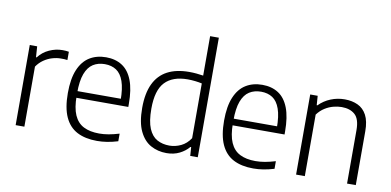

<svg xmlns="http://www.w3.org/2000/svg" viewBox="-76 -1038 2603 1278"><g transform="rotate(10 1226.0 -399.0)"><path d="M80 0V-541.5H130L135 -468.5H139.5Q168.5 -506.5 212 -526.2Q255.5 -546 301.5 -546Q314 -546 324 -545.2Q334 -544.5 344 -542.5V-486.5Q333 -488.5 322.2 -488.8Q311.5 -489 299 -489Q271.5 -489 241.8 -480.2Q212 -471.5 185 -452.8Q158 -434 139 -406V0Z M631 9.5Q551 9.5 496.2 -19Q441.5 -47.5 413.2 -109.2Q385 -171 385 -271Q385 -367.5 411 -429.2Q437 -491 484.2 -520.2Q531.5 -549.5 595.5 -549.5Q659 -549.5 704.2 -520.2Q749.5 -491 773.5 -429Q797.5 -367 797.5 -270V-249.5H416.5V-294.5H755L739.5 -282Q739.5 -363.5 722.2 -412Q705 -460.5 672.8 -481.8Q640.5 -503 595 -503Q549.5 -503 516 -481.8Q482.5 -460.5 464.2 -412.2Q446 -364 446 -282V-263Q446 -182 467.5 -133.2Q489 -84.5 531.5 -63Q574 -41.5 637 -41.5Q667.5 -41.5 700.5 -47.2Q733.5 -53 771.5 -64.5V-13Q733.5 -1.5 699.2 4Q665 9.5 631 9.5Z M1100.5 9Q1041.5 9 993.8 -17.2Q946 -43.5 917.8 -102.5Q889.5 -161.5 889.5 -259.5Q889.5 -358 920 -422.2Q950.5 -486.5 1010 -518Q1069.5 -549.5 1157 -549.5Q1181.5 -549.5 1206.2 -547.2Q1231 -545 1252 -541.5V-808H1311V0H1260L1256 -59H1251Q1226.5 -29.5 1188 -10.2Q1149.5 9 1100.5 9ZM1111 -43.5Q1150.5 -43.5 1188.5 -61.5Q1226.5 -79.5 1252 -118.5V-488.5Q1232.5 -493 1206.5 -496Q1180.5 -499 1155.5 -499Q1054 -499 1002.2 -444.2Q950.5 -389.5 950.5 -265.5Q950.5 -179.5 971 -131.2Q991.5 -83 1027.8 -63.2Q1064 -43.5 1111 -43.5Z M1687 9.5Q1607 9.5 1552.2 -19Q1497.5 -47.5 1469.2 -109.2Q1441 -171 1441 -271Q1441 -367.5 1467 -429.2Q1493 -491 1540.2 -520.2Q1587.5 -549.5 1651.5 -549.5Q1715 -549.5 1760.2 -520.2Q1805.5 -491 1829.5 -429Q1853.5 -367 1853.5 -270V-249.5H1472.5V-294.5H1811L1795.5 -282Q1795.5 -363.5 1778.2 -412Q1761 -460.5 1728.8 -481.8Q1696.5 -503 1651 -503Q1605.5 -503 1572 -481.8Q1538.5 -460.5 1520.2 -412.2Q1502 -364 1502 -282V-263Q1502 -182 1523.5 -133.2Q1545 -84.5 1587.5 -63Q1630 -41.5 1693 -41.5Q1723.5 -41.5 1756.5 -47.2Q1789.5 -53 1827.5 -64.5V-13Q1789.5 -1.5 1755.2 4Q1721 9.5 1687 9.5Z M1975.5 0V-541.5H2026L2030.5 -478.5H2035Q2069 -513 2113.8 -531.2Q2158.5 -549.5 2208 -549.5Q2258 -549.5 2296.8 -531.5Q2335.5 -513.5 2357.2 -472.8Q2379 -432 2379 -363.5V0H2320V-361.5Q2320 -436.5 2286.8 -466Q2253.5 -495.5 2197 -495.5Q2171 -495.5 2141.8 -488Q2112.5 -480.5 2084.5 -463Q2056.5 -445.5 2034.5 -416V0Z"/></g></svg>

Font: Encode Sans Condensed Thin Light
Style: Regular
Weight: 300
Version: Version 3.002